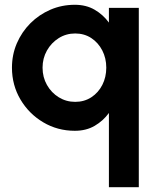

<svg xmlns="http://www.w3.org/2000/svg" viewBox="-20 -533 660 803"><path d="M293 14Q220.5 14 160.8 -21.5Q101 -57 65.5 -117Q30 -177 30 -250Q30 -304.5 50.5 -352Q71 -399.5 107.2 -435.8Q143.5 -472 191 -492.5Q238.5 -513 293 -513Q340.5 -513 376 -492.2Q411.5 -471.5 435.5 -438.5V-500H560.5V250H435.5V-60.5Q411.5 -27.5 376 -6.8Q340.5 14 293 14ZM294.5 -393Q256.5 -393 225.5 -373.5Q194.5 -354 176.2 -321.5Q158 -289 158 -250Q158 -210 176.5 -177.5Q195 -145 226 -126Q257 -107 294.5 -107Q332.5 -107 362 -126.2Q391.5 -145.5 408 -178Q424.5 -210.5 424.5 -250Q424.5 -289.5 407.8 -322Q391 -354.5 361.8 -373.8Q332.5 -393 294.5 -393Z"/></svg>

Font: Urbanist
Style: Bold
Weight: 700
Designer: Corey Hu
Foundry: Corey Hu
Version: Version 1.330; ttfautohint (v1.8.4.7-5d5b)